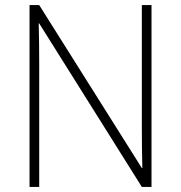

<svg xmlns="http://www.w3.org/2000/svg" viewBox="-20 -734 711 754"><path d="M575 0H537L134 -642H132Q133 -601 133.5 -562.5Q134 -524 134 -481V0H96V-714H134L537 -74H539Q538 -108 537.5 -151Q537 -194 537 -231V-714H575Z"/></svg>

Font: Noto Sans Disp ExtLt
Style: Regular
Weight: 200
Designer: Monotype Design Team
Foundry: Monotype Imaging Inc.
Version: Version 2.000;GOOG;noto-source:20170915:90ef993387c0